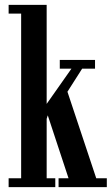

<svg xmlns="http://www.w3.org/2000/svg" viewBox="-20 -770 460 790"><path d="M15.5 0V-36.5H67V-714H15.5V-750H172V-342.5L274 -487.5H226V-523.5H371V-487.5H318L257.5 -392.5L376 -36.5H419.5V0H221V-36.5H262L176.5 -295.5L172 -281V-36.5H207.5V0Z"/></svg>

Font: Imbue 10pt SemiBold
Style: Regular
Weight: 600
Designer: Tyler Finck
Foundry: Etcetera Type Company
Version: Version 1.102; ttfautohint (v1.8.3)